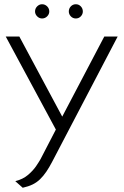

<svg xmlns="http://www.w3.org/2000/svg" viewBox="-20 -872 582 904"><path d="M178 -852Q165 -852 155 -842Q145 -832 145 -818Q145 -805 155 -795Q165 -785 178 -785Q192 -785 202 -795Q212 -805 212 -818Q212 -832 202 -842Q192 -852 178 -852ZM337 -852Q323 -852 313.5 -842Q304 -832 304 -818Q304 -805 313.5 -795Q323 -785 337 -785Q351 -785 360.5 -795Q370 -805 370 -818Q370 -832 360.5 -842Q351 -852 337 -852ZM471 -700 273 -323 71 -700H7L243 -262L171 -123Q165 -112 150.5 -90.5Q136 -69 112 -48.5Q88 -28 52 -19L87 12Q114 6 133.5 -3.5Q153 -13 168.5 -28Q184 -43 198 -63.5Q212 -84 226 -111L534 -700Z"/></svg>

Font: AdventPro_ExpandedRegular
Style: ExpandedRegular
Weight: 400
Width: 7
Designer: VivaRado, Andreas Kalpakidis
Foundry: VivaRado, Andreas Kalpakidis
Version: Version 3.000